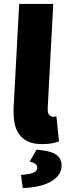

<svg xmlns="http://www.w3.org/2000/svg" viewBox="-20 -716 338 970"><path d="M77 -696H249L221 -170Q220 -144 229 -135Q238 -126 247 -126Q252 -126 255.5 -126Q259 -126 265 -128L278 -2Q264 4 243 8Q222 12 193 12Q149 12 120.5 -1.5Q92 -15 75 -40Q58 -65 52.5 -99.5Q47 -134 49 -176ZM165 40Q238 46 265.5 66.5Q293 87 291 126Q289 153 272.5 172.5Q256 192 229.5 205.5Q203 219 168 226Q133 233 95 234L86 168Q122 165 144.5 158Q167 151 168 134Q169 122 161 114Q153 106 130 100L165 40Z"/></svg>

Font: Kilde Sans Black
Style: Regular
Weight: 900
Italic angle: -3°
Designer: Paul D. Hunt
Foundry: Adobe Systems Incorporated
Version: Version 1.050;PS Version 1.000;hotconv 1.0.70;makeotf.lib2.5